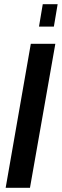

<svg xmlns="http://www.w3.org/2000/svg" viewBox="-20 -896 295 916"><path d="M7 0 127 -687H244L123 0ZM166 -769 184 -876H255L237 -769Z"/></svg>

Font: Archivo ExtraCondensed SemiBold
Style: Italic
Weight: 600
Width: 2
Italic angle: -10°
Designer: Hector Gatti
Foundry: Omnibus-Type
Version: Version 2.001